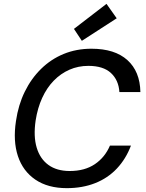

<svg xmlns="http://www.w3.org/2000/svg" viewBox="-20 -965 758 997"><path d="M327 12Q229 12 164 -32Q99 -76 73 -154.5Q47 -233 63 -337Q75 -420 108.5 -488.5Q142 -557 193.5 -607.5Q245 -658 311 -685Q377 -712 455 -712Q576 -712 641.5 -653Q707 -594 709 -487H600Q596 -549 556 -586Q516 -623 439 -623Q386 -623 340.5 -603Q295 -583 259 -546Q223 -509 199 -456.5Q175 -404 165 -339Q153 -257 170.5 -198.5Q188 -140 231.5 -108.5Q275 -77 342 -77Q420 -77 472.5 -112.5Q525 -148 551 -209H660Q634 -140 587 -90Q540 -40 474 -14Q408 12 327 12ZM405 -753 364 -815 533 -945 586 -870Z"/></svg>

Font: DM Sans 10pt Medium
Style: Italic
Weight: 500
Italic angle: -10°
Version: Version 4.004;gftools[0.9.30]